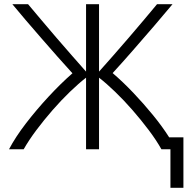

<svg xmlns="http://www.w3.org/2000/svg" viewBox="-20 -713 903 917"><path d="M794 184V0H751Q727 -43 690.5 -91.5Q654 -140 613 -187Q572 -234 530 -274.5Q488 -315 453 -342V0H391V-342Q356 -315 314 -274.5Q272 -234 231 -187Q190 -140 154 -92Q118 -44 93 0H23Q54 -59 104.5 -124.5Q155 -190 213 -252.5Q271 -315 326 -363Q294 -398 255.5 -441.5Q217 -485 177.5 -530.5Q138 -576 102 -618Q66 -660 39 -693H114Q140 -662 175 -620.5Q210 -579 248.5 -534Q287 -489 324.5 -446.5Q362 -404 391 -371V-693H453V-371Q482 -403 519 -445.5Q556 -488 595 -533Q634 -578 669 -620Q704 -662 730 -693H804Q766 -647 716 -589Q666 -531 614.5 -472Q563 -413 518 -364Q567 -322 616.5 -270Q666 -218 710.5 -163.5Q755 -109 788 -57H856V184Z"/></svg>

Font: Ubuntu Sans Light
Style: Regular
Weight: 300
Designer: Dalton Maag Ltd
Foundry: Dalton Maag Ltd
Version: Version 1.006; ttfautohint (v1.8.4.7-5d5b)